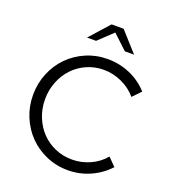

<svg xmlns="http://www.w3.org/2000/svg" viewBox="-163 -1040 1051 1173"><g transform="rotate(20 363.0 -453.5)"><path d="M56 0ZM414 -59Q474 -59 530 -84Q586 -109 624 -155L674 -104Q623 -49 555 -19Q487 11 412 11Q337 11 271.5 -17.5Q206 -46 158.5 -94.5Q111 -143 83.5 -209Q56 -275 56 -350Q56 -425 83.5 -491.5Q111 -558 159 -606.5Q207 -655 272 -683Q337 -711 412 -711Q489 -711 558 -681Q627 -651 676 -596L625 -543Q586 -589 529 -615Q472 -641 412 -641Q353 -641 302 -618.5Q251 -596 214 -557Q177 -518 155.5 -464.5Q134 -411 134 -350Q134 -289 155.5 -235.5Q177 -182 214 -143Q251 -104 302.5 -81.5Q354 -59 414 -59ZM492 -791 398 -879 305 -791H246L360 -918H438L552 -791Z"/></g></svg>

Font: Red Hat Text
Style: Regular
Weight: 400
Designer: Pentagram / MCKL
Foundry: Pentagram / MCKL
Version: Version 1.005; Red Hat Text